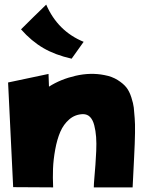

<svg xmlns="http://www.w3.org/2000/svg" viewBox="-20 -841 620 831"><path d="M342 -660Q317 -625 290 -587Q219 -603 167.5 -633Q116 -663 71 -714Q124 -767 180 -821Q230 -706 342 -660ZM563 -329Q567 -286 560.5 -160.5Q554 -35 554 -30H386Q386 -43 388.5 -72Q391 -101 393 -127.5Q395 -154 396.5 -187.5Q398 -221 396 -248Q394 -275 388 -298.5Q382 -322 370 -334.5Q358 -347 339 -347Q305 -346 280 -324.5Q255 -303 241 -270.5Q227 -238 219 -194Q211 -150 209.5 -111Q208 -72 210 -30L37 -31L15 -484L190 -521L192 -466Q242 -498 307 -513Q372 -528 432 -516Q465 -510 489.5 -494.5Q514 -479 527 -462.5Q540 -446 548.5 -419.5Q557 -393 559 -375.5Q561 -358 563 -329Z"/></svg>

Font: LONDON PRESLEY
Style: Regular
Weight: 400
Version: Version 001.000